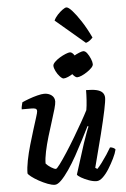

<svg xmlns="http://www.w3.org/2000/svg" viewBox="-62 -1003 687 1048"><g transform="rotate(-5 281.0 -479.5)"><path d="M196 0Q180 0 156.5 -9Q133 -18 109.5 -31Q86 -44 70 -56.5Q54 -69 52 -75Q52 -105 60 -145.5Q68 -186 80.5 -229Q93 -272 105 -310.5Q117 -349 125.5 -375.5Q134 -402 134 -409Q134 -420 126 -423Q118 -426 106 -426H51Q51 -437 54 -448Q57 -459 58 -464Q73 -471 96 -479.5Q119 -488 142.5 -494Q166 -500 180 -500Q204 -500 220.5 -487.5Q237 -475 237 -453Q237 -441 229 -412.5Q221 -384 208.5 -345.5Q196 -307 183.5 -265Q171 -223 163 -185Q155 -147 155 -120Q165 -108 182.5 -97Q200 -86 209 -86Q214 -86 231.5 -109.5Q249 -133 273 -170Q297 -207 322 -249Q347 -291 368.5 -329Q390 -367 402 -391Q406 -414 408 -445Q410 -476 410 -500Q447 -500 468.5 -494.5Q490 -489 500 -477.5Q510 -466 510 -449Q510 -432 499.5 -381.5Q489 -331 469.5 -253Q450 -175 423 -73L434 -66Q445 -77 460 -97Q475 -117 489.5 -139Q504 -161 513 -177Q522 -177 531 -172.5Q540 -168 542 -163Q537 -142 523.5 -114.5Q510 -87 493.5 -60.5Q477 -34 459 -17Q441 0 425 0Q406 0 382.5 -8.5Q359 -17 341 -27.5Q323 -38 320 -45L373 -212Q383 -241 392 -266Q401 -291 406 -301L401 -304Q384 -270 363 -229Q342 -188 319.5 -147.5Q297 -107 274 -73.5Q251 -40 231 -20Q211 0 196 0ZM294 -574Q286 -574 273.5 -587.5Q261 -601 252.5 -618.5Q244 -636 244 -648Q244 -657 255.5 -668.5Q267 -680 283.5 -690Q300 -700 316 -706.5Q332 -713 340 -713Q350 -713 360.5 -699.5Q371 -686 378.5 -668Q386 -650 386 -638Q386 -629 375.5 -618.5Q365 -608 349.5 -597.5Q334 -587 319 -580.5Q304 -574 294 -574ZM368 -574Q360 -574 347.5 -587.5Q335 -601 326.5 -618.5Q318 -636 318 -648Q318 -657 329.5 -668.5Q341 -680 357.5 -690Q374 -700 390 -706.5Q406 -713 413 -713Q424 -713 434 -699.5Q444 -686 451.5 -668Q459 -650 459 -638Q459 -629 449 -618.5Q439 -608 423.5 -597.5Q408 -587 393 -580.5Q378 -574 368 -574ZM432 -757 272 -893Q279 -909 293 -924Q307 -939 321 -949Q335 -959 342 -959Q353 -959 373 -937Q393 -915 419 -875.5Q445 -836 470 -783Q465 -777 454.5 -768.5Q444 -760 432 -757Z"/></g></svg>

Font: Texturina Medium 12pt SemiBold
Style: Italic
Weight: 600
Italic angle: -11°
Version: Version 1.002